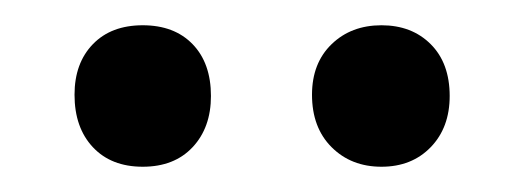

<svg xmlns="http://www.w3.org/2000/svg" viewBox="-20 -708 415 152"><path d="M282 -576Q258 -576 242.5 -591.5Q227 -607 227 -633Q227 -658 242.5 -673Q258 -688 282 -688Q306 -688 321 -673Q336 -658 336 -632Q336 -607 321 -591.5Q306 -576 282 -576ZM93 -576Q68 -576 53.5 -591.5Q39 -607 39 -633Q39 -658 53.5 -673Q68 -688 93 -688Q118 -688 132.5 -673Q147 -658 147 -632Q147 -607 132.5 -591.5Q118 -576 93 -576Z"/></svg>

Font: Montagu Slab
Style: Regular
Weight: 400
Version: Version 1.000